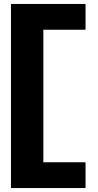

<svg xmlns="http://www.w3.org/2000/svg" viewBox="-20 -746 496 972"><path d="M413 -595.5H199.5V75.5H413V206H35.5V-726H413Z"/></svg>

Font: Anybody Wide
Style: Bold
Weight: 700
Width: 7
Designer: Tyler Finck
Foundry: Etcetera Type Company
Version: Version 1.000; ttfautohint (v1.8)